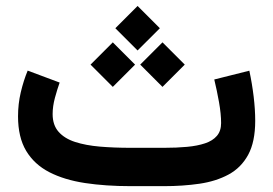

<svg xmlns="http://www.w3.org/2000/svg" viewBox="-20 -637 935 657"><path d="M540.5 0Q606 0 662.6 -8.3Q719.2 -16.6 762.1 -39.8Q805.1 -63 829.2 -107.3Q853.3 -151.6 853.3 -223.7Q853.3 -262.2 848 -306.5Q842.7 -350.7 833.2 -395.1L713.2 -365Q722.2 -327.9 729.4 -287.6Q736.6 -247.2 736.6 -215.9Q736.6 -188.9 722.2 -172.1Q707.8 -155.3 681.7 -146.6Q655.6 -137.8 620 -134.5Q584.5 -131.2 541.7 -131.2H427.4Q370.5 -131.2 321.9 -135.3Q273.3 -139.5 237.1 -151.2Q200.9 -162.9 180.5 -186Q160.1 -209 160.1 -246.7Q160.1 -273.3 168 -302.5Q176 -331.7 184.1 -354.5L74.7 -395.4Q60.5 -361 51.1 -321.2Q41.7 -281.3 41.7 -239Q41.7 -167.3 69.5 -120.8Q97.4 -74.4 148.6 -47.9Q199.9 -21.5 270.7 -10.7Q341.4 0 427.4 0ZM450.8 -616.6 374.7 -540.4 450.8 -464.3 527 -540.4ZM536 -492.1 459.8 -415.9 536 -339.7 612.2 -415.9ZM366 -492.1 289.8 -415.9 366 -339.7 442.2 -415.9Z"/></svg>

Font: Vazirmatn NL
Style: Regular
Weight: 400
Designer: Saber Rastikerdar
Foundry: Saber Rastikerdar
Version: Version 33.003